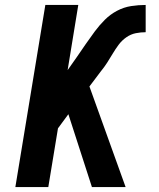

<svg xmlns="http://www.w3.org/2000/svg" viewBox="-20 -755 640 775"><path d="M351 0 256 -294 214 -237 175 0H42L163 -735H296L253 -472L291 -526Q308 -551 326 -577Q344 -603 362.5 -628Q381 -653 403 -675Q425 -697 452.5 -711.5Q480 -726 509.5 -730.5Q539 -735 568 -735V-625Q548 -625 528 -621Q508 -617 490 -604.5Q472 -592 459 -574.5Q446 -557 435 -538.5Q424 -520 412.5 -502Q401 -484 387 -467L341 -406L487 0Z"/></svg>

Font: Iosevka Aile Extrabold Oblique
Style: Regular
Weight: 800
Italic angle: -9°
Designer: Belleve Invis
Foundry: Belleve Invis
Version: Version 31.1.0; ttfautohint (v1.8.4)